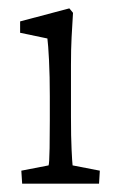

<svg xmlns="http://www.w3.org/2000/svg" viewBox="-20 -441 289 461"><path d="M33.2 0 31.2 -31.2 96.7 -43.9Q97.7 -47.9 98.1 -55.7Q98.6 -63.5 99.1 -85.4Q99.6 -107.4 99.6 -151.4V-210Q99.6 -257.8 97.7 -296.4Q95.7 -335 93.8 -348.6L28.3 -362.3V-389.6L146.5 -420.9L155.3 -410.2Q153.3 -379.9 151.9 -351.6Q150.4 -323.2 150.4 -284.2V-161.1Q150.4 -111.3 151.9 -81.5Q153.3 -51.8 154.3 -43.9L219.7 -31.2L217.8 0Z"/></svg>

Font: Crimson Pro ExtraLight
Style: Regular
Weight: 250
Designer: Jacques Le Bailly
Foundry: Baron von Fonthausen
Version: Version 1.003